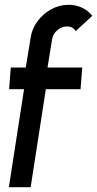

<svg xmlns="http://www.w3.org/2000/svg" viewBox="-20 -782 406 802"><path d="M198 -620.5 178.5 -500H323.5L316.5 -409.5H171.5L108 0H17L80.5 -409.5H18L25 -500H87.5L107.5 -620.5Q112 -659 135.2 -691.2Q158.5 -723.5 193 -742.8Q227.5 -762 267 -762Q295.5 -762 321.2 -750.5Q347 -739 365.5 -716L296 -652Q285 -671.5 259.5 -671.5Q238.5 -671.5 220.2 -656.5Q202 -641.5 198 -620.5Z"/></svg>

Font: Urbanist Medium
Style: Italic
Weight: 500
Italic angle: -8°
Designer: Corey Hu
Foundry: Corey Hu
Version: Version 1.330; ttfautohint (v1.8.4.7-5d5b)